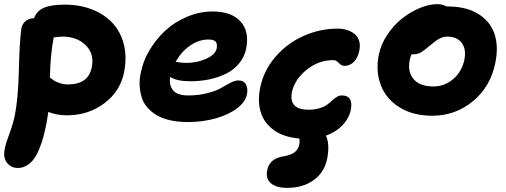

<svg xmlns="http://www.w3.org/2000/svg" viewBox="-29 -594 2424 919"><path d="M56.2 210Q24.4 210 4.6 185.5Q-15.1 161.1 -5.9 116.2Q-0.5 89.8 16.4 44.9Q33.2 0 42 -42Q58.1 -124 61.3 -259.8Q64.5 -395.5 73.2 -457Q77.1 -479.5 93.5 -493.2Q109.9 -506.8 133.8 -506.8Q147 -542.5 182.1 -557.1Q217.3 -571.8 280.8 -571.8Q354 -571.8 413.3 -548.1Q472.7 -524.4 511 -482.4Q549.3 -440.4 564.2 -379.6Q579.1 -318.8 564.9 -248Q546.9 -157.2 470.2 -99.6Q393.6 -42 291 -42Q243.2 -42 202.1 -58.1Q201.2 -51.3 193.8 -4.9Q186.5 31.2 179.2 58.8Q171.9 86.4 159.9 116.5Q147.9 146.5 134 165.8Q120.1 185.1 100.1 197.5Q80.1 210 56.2 210ZM228 -414.1Q211.9 -334 210 -222.2Q225.6 -210.9 232.7 -206.5Q239.7 -202.1 257.8 -196Q275.9 -189.9 295.9 -189.9Q394.5 -189.9 410.2 -272Q423.3 -335.4 381.6 -377.2Q339.8 -418.9 270 -418.9Q262.2 -418.9 248.5 -417.2Q234.9 -415.5 228 -415Z M869.6 -9.8Q822.8 -9.8 784.7 -18.6Q746.6 -27.3 720.5 -43Q694.3 -58.6 675.5 -80.6Q656.7 -102.5 648.9 -128.9Q641.1 -155.3 639.4 -185.5Q637.7 -215.8 645.5 -248Q655.8 -302.2 686.8 -354.2Q717.8 -406.2 762.2 -447.5Q806.6 -488.8 866.5 -513.9Q926.3 -539.1 989.3 -539.1Q1078.1 -539.1 1121.8 -491.7Q1165.5 -444.3 1149.4 -361.8Q1141.1 -321.3 1115.2 -290Q1089.4 -258.8 1052 -240.7Q1014.6 -222.7 971.9 -213.9Q929.2 -205.1 882.3 -205.1Q815.9 -205.1 785.6 -226.1Q779.3 -187 799.1 -162.1Q818.8 -137.2 871.6 -137.2Q922.4 -137.2 964.8 -148.4Q1007.3 -159.7 1029.8 -173.1Q1052.2 -186.5 1074.2 -197.8Q1096.2 -209 1111.3 -209Q1138.2 -209 1148.2 -189.7Q1158.2 -170.4 1153.3 -143.1Q1146.5 -107.9 1108.2 -77.4Q1069.8 -46.9 1006.6 -28.3Q943.4 -9.8 869.6 -9.8ZM968.3 -404.8Q922.9 -404.8 880.6 -375.5Q838.4 -346.2 811.5 -297.9Q842.3 -293 863.3 -293Q914.6 -293 958.5 -313Q1002.4 -333 1008.3 -362.8Q1012.2 -384.3 1003.2 -394.5Q994.1 -404.8 968.3 -404.8Z M1345.2 305.2Q1293.5 305.2 1267.6 283.2Q1241.7 261.2 1250 220.2Q1260.3 168 1320.3 155.8Q1360.8 149.4 1379.4 136.2Q1397.9 123 1403.3 98.1Q1406.7 81.1 1403.3 68.8Q1329.6 63 1282.5 29.3Q1235.4 -4.4 1219.2 -56.4Q1203.1 -108.4 1216.3 -173.8Q1232.4 -255.4 1288.3 -320.8Q1344.2 -386.2 1423.1 -421.6Q1502 -457 1586.9 -457Q1611.3 -457 1632.1 -450.4Q1652.8 -443.8 1668.2 -431.4Q1683.6 -418.9 1689.9 -398.4Q1696.3 -377.9 1690.9 -352.1Q1684.1 -316.9 1664.6 -297.9Q1645 -278.8 1622.1 -278.8Q1608.4 -278.8 1600.3 -285.6Q1592.3 -292.5 1585 -299.3Q1577.6 -306.2 1565.9 -306.2Q1495.1 -306.2 1438 -259.5Q1380.9 -212.9 1368.2 -152.8Q1352.5 -68.8 1448.2 -68.8Q1477.5 -68.8 1500.5 -75.9Q1523.4 -83 1536.9 -93Q1550.3 -103 1561 -113Q1571.8 -123 1583 -130.1Q1594.2 -137.2 1606.9 -137.2Q1663.6 -137.2 1649.9 -66.9Q1640.1 -24.9 1609.1 6.8Q1578.1 38.6 1531.2 55.2Q1550.3 97.2 1537.1 165Q1524.4 230 1473.1 267.6Q1421.9 305.2 1345.2 305.2Z M2040 -40Q1949.2 -40 1884.8 -79.3Q1820.3 -118.7 1794.2 -185.3Q1768.1 -252 1784.2 -332Q1793.9 -380.9 1824 -426.5Q1854 -472.2 1893.6 -503.9Q1933.1 -535.6 1978.5 -554.9Q2023.9 -574.2 2064 -574.2Q2088.9 -574.2 2108.9 -563H2115.2Q2202.1 -563 2259.5 -527.8Q2316.9 -492.7 2337.4 -432.9Q2357.9 -373 2342.3 -295.9Q2320.3 -180.7 2235.6 -110.4Q2150.9 -40 2040 -40ZM1932.1 -307.1Q1920.9 -249.5 1951.2 -214.8Q1981.4 -180.2 2044.9 -180.2Q2099.1 -180.2 2140.4 -215.6Q2181.6 -251 2193.8 -308.1Q2203.6 -358.9 2180.9 -388.9Q2158.2 -418.9 2110.8 -418.9Q2096.2 -418.9 2081.5 -412.4Q2066.9 -405.8 2058.8 -399.7Q2050.8 -393.6 2027.8 -375Q1999 -350.6 1983.9 -342.3Q1968.8 -334 1947.3 -334H1940.9Q1935.1 -322.8 1932.1 -307.1Z"/></svg>

Font: Shantell Sans Bouncy
Style: Bold Italic
Weight: 700
Italic angle: -11.31°
Designer: Stephen Nixon, Anya Danilova, Shantell Martin
Foundry: Arrow Type
Version: Version 1.006;[9816181b4]